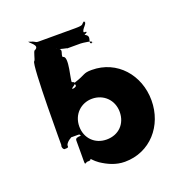

<svg xmlns="http://www.w3.org/2000/svg" viewBox="-142 -924 1027 1067"><g transform="rotate(-20 371.5 -390.5)"><path d="M672 -256C672 -406 567 -528 417 -528C365 -528 375 -516 308 -495C290 -487 325 -473 284 -465C275 -465 318 -466 280 -466C276 -474 329 -490 291 -502C282 -502 329 -650 291 -650C282 -668 318 -695 271 -705C262 -705 311 -706 273 -706C273 -697 348 -687 328 -687H410C418 -687 495 -679 467 -669C458 -669 503 -668 465 -668C447 -677 486 -706 448 -724C439 -724 486 -739 448 -739C439 -757 493 -787 465 -796C456 -796 505 -795 467 -795C449 -785 465 -777 410 -777H196C169 -777 185 -785 138 -795C129 -795 178 -796 140 -796C140 -787 196 -757 158 -739C149 -739 141 -686 134 -683C114 -675 116 -154 116 -188C116 -204 108 -175 124 -166C150 -166 148 -168 148 -182C158 -206 188 -215 180 -215H225C235 -215 231 -210 236 -205C214 -205 203 -202 203 -188V-115C203 -36 200 -49 218 -57C239 -57 241 -59 241 -66C245 -65 253 -51 280 -32C318 -7 363 15 417 15C567 15 672 -106 672 -256ZM484 -256C484 -186 436 -136 364 -136C295 -136 245 -186 245 -256C245 -327 298 -377 364 -377C431 -377 484 -327 484 -256Z"/></g></svg>

Font: Hussar Przerywany
Style: Regular
Weight: 400
Foundry: Cannot Into Space Fonts
Version: Version 0.982